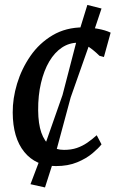

<svg xmlns="http://www.w3.org/2000/svg" viewBox="-20 -682 500 800"><path d="M213 10Q129 10 81.2 -48.8Q33.5 -107.5 33 -213Q32.5 -271.5 51.2 -333.5Q70 -395.5 106.8 -448.8Q143.5 -502 199 -535Q254.5 -568 327.5 -568Q355 -568 387 -562.2Q419 -556.5 441 -546L413 -444.5L394.5 -449.5Q382 -462 366.5 -474.5Q351 -487 335 -495.5Q319 -504 304.5 -504Q268.5 -504 238 -483.8Q207.5 -463.5 185.2 -425.8Q163 -388 150.8 -336.2Q138.5 -284.5 139 -222Q139.5 -166 152.2 -129.5Q165 -93 188.8 -75.2Q212.5 -57.5 246.5 -57.5Q277 -57.5 300.2 -65.5Q323.5 -73.5 343.5 -87.2Q363.5 -101 383 -118.5L403 -80.5Q390.5 -64.5 365 -43Q339.5 -21.5 301.5 -5.8Q263.5 10 213 10ZM167.5 99 107 85.5 150 -28 240.5 -286 306.5 -540 344 -661.5 403 -646.5 364.5 -531.5 274.5 -276 204.5 -16.5Z"/></svg>

Font: Merriweather Light 18pt
Style: Italic
Weight: 400
Italic angle: -7.8°
Version: Version 2.101